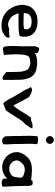

<svg xmlns="http://www.w3.org/2000/svg" viewBox="928 -1684 766 2663"><g transform="rotate(90 1311.5 -353.0)"><path d="M52 -239C55 -215 61 -188 71 -166C74 -159 77 -154 80 -147H81V-146C98 -117 114 -85 141 -64C193 -12 278 21 384 6C423 0 459 -23 483 -46C489 -52 496 -59 500 -68C505 -82 504 -92 500 -99C494 -101 486 -102 479 -101C463 -97 453 -98 432 -96H431C418 -93 413 -94 399 -96L384 -99C368 -91 339 -81 320 -81C285 -83 250 -98 230 -117H229C202 -136 184 -174 171 -208C169 -214 167 -220 165 -229H168C178 -228 183 -226 195 -226H336C387 -226 435 -231 477 -241L480 -242L481 -244C497 -296 494 -363 462 -412C427 -463 366 -487 292 -489H255C166 -486 89 -437 62 -360C60 -351 57 -342 55 -333L52 -318C47 -294 47 -262 52 -239ZM161 -299C161 -300 162 -303 162 -304V-306C162 -315 163 -327 165 -335V-336C165 -339 166 -341 167 -345C179 -380 209 -401 250 -406C256 -407 260 -407 270 -408H275C316 -408 350 -402 369 -382C388 -364 392 -327 382 -306C365 -300 348 -296 326 -296H258C250 -296 244 -296 236 -297H215C197 -297 180 -299 161 -299Z M618 -146C618 -102 622 -61 628 -24L629 -22L647 -14C652 -11 657 -9 665 -11C690 -13 722 -20 743 -24C741 -32 740 -43 740 -51C737 -94 734 -138 733 -182V-193C734 -196 734 -202 734 -206C734 -217 735 -228 735 -239C735 -242 735 -243 736 -245V-258C736 -260 737 -263 737 -267C741 -315 747 -361 779 -378C802 -384 825 -390 853 -390C863 -390 869 -389 877 -387L892 -384C901 -382 952 -355 946 -351C965 -319 977 -273 977 -217C978 -207 978 -197 978 -188C978 -166 979 -145 979 -124V-123C980 -116 980 -110 980 -103C980 -96 980 -90 979 -83V-58L1012 -30C1025 -19 1041 -3 1068 -5H1079C1094 -20 1089 -38 1088 -57V-103C1089 -109 1089 -116 1089 -122V-138C1089 -156 1088 -173 1087 -191V-236C1087 -307 1071 -364 1043 -408C1022 -440 990 -460 948 -472C921 -478 890 -485 854 -485C845 -485 837 -484 829 -484C799 -483 770 -477 747 -470C734 -467 724 -459 714 -450C715 -463 716 -476 719 -486C706 -495 690 -510 668 -512C648 -516 636 -503 635 -492V-490C630 -481 625 -469 622 -457V-371C622 -344 623 -320 623 -293V-274L622 -265C622 -251 620 -236 620 -221V-201C620 -183 618 -164 618 -146Z M1188 -397 1211 -357 1224 -326H1225C1237 -303 1248 -282 1262 -261C1278 -233 1294 -206 1311 -179C1325 -158 1336 -134 1348 -110C1356 -92 1370 -73 1380 -57C1389 -44 1398 -28 1412 -18H1415C1430 -17 1441 -25 1450 -30L1509 -50L1510 -49C1532 -80 1554 -112 1574 -145C1601 -189 1630 -232 1658 -274C1672 -293 1688 -308 1706 -325C1718 -338 1723 -350 1733 -363V-364C1741 -378 1761 -395 1760 -419L1757 -420H1704C1683 -415 1667 -406 1648 -401L1614 -398H1613C1576 -351 1545 -299 1513 -246C1496 -223 1481 -196 1463 -176L1451 -164C1448 -160 1447 -159 1444 -155C1444 -155 1442 -156 1442 -157C1429 -176 1420 -199 1409 -222C1385 -275 1352 -323 1326 -374V-373C1309 -382 1293 -392 1274 -400L1257 -408C1235 -419 1203 -412 1190 -400Z M1864 -376C1864 -355 1865 -316 1865 -295C1865 -287 1865 -282 1866 -272C1866 -266 1866 -261 1867 -251V-161C1867 -152 1867 -145 1868 -134C1868 -118 1870 -91 1870 -77C1871 -66 1872 -51 1872 -40V-37L1884 -28C1885 -26 1887 -22 1889 -17V-12C1902 -6 1916 0 1934 0C1954 0 1967 -7 1981 -12V-23C1981 -34 1983 -44 1983 -56V-72C1983 -84 1982 -97 1981 -109L1980 -134V-135C1979 -144 1978 -151 1978 -159V-216C1978 -231 1977 -250 1977 -265V-288C1975 -316 1975 -359 1975 -389C1975 -395 1976 -438 1976 -438C1977 -450 1980 -467 1980 -481V-484L1978 -485C1953 -501 1902 -504 1872 -489L1869 -488V-476C1869 -471 1868 -466 1868 -457C1865 -432 1864 -404 1864 -376ZM1868 -662C1868 -632 1893 -607 1922 -606H1930C1957 -609 1976 -634 1976 -661C1976 -691 1951 -716 1921 -716C1892 -716 1868 -692 1868 -662Z M2100 -143C2111 -109 2129 -81 2154 -58C2193 -25 2230 -2 2295 0C2366 0 2426 -30 2456 -73C2457 -54 2459 -39 2460 -15V-12L2477 -2C2504 13 2546 7 2570 -5L2569 -35C2568 -48 2568 -61 2567 -72L2566 -98C2566 -112 2564 -130 2563 -152C2561 -198 2560 -217 2560 -264C2560 -304 2560 -331 2558 -367C2558 -382 2555 -399 2547 -411C2534 -431 2503 -422 2484 -417V-409C2481 -405 2479 -403 2476 -401C2439 -408 2380 -411 2343 -412C2297 -412 2249 -408 2217 -390C2180 -372 2159 -351 2132 -314C2097 -266 2077 -213 2100 -143ZM2205 -204C2205 -209 2205 -213 2206 -215C2210 -229 2217 -243 2231 -259C2260 -295 2273 -306 2326 -313C2338 -313 2351 -314 2357 -312C2376 -309 2412 -298 2427 -289C2438 -282 2441 -269 2445 -254C2443 -229 2440 -194 2434 -169C2430 -154 2416 -133 2404 -125C2387 -112 2358 -98 2327 -98H2319C2279 -100 2266 -107 2240 -129C2221 -145 2205 -172 2205 -204Z"/></g></svg>

Font: Hussar Pisanka
Style: Sbd
Weight: 600
Designer: Robert Jablonski
Foundry: Cannot Into Space Fonts
Version: Version 1.070